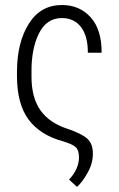

<svg xmlns="http://www.w3.org/2000/svg" viewBox="-20 -558 473 762"><path d="M293.5 64.9Q293 37.6 280.3 25.9Q267.6 14.2 231.9 3.4Q139.6 -21.5 93.8 -83Q47.9 -144.5 47.4 -253.9V-274.4Q47.9 -390.6 94.7 -464.4Q141.6 -538.1 225.6 -538.1Q295.9 -538.1 339.8 -489.3Q383.8 -440.4 383.3 -348.6H328.6Q329.1 -414.1 301.8 -450.2Q274.4 -486.3 225.6 -486.3Q165 -486.3 134.8 -425.8Q104.5 -365.2 105 -274.4V-253.9Q105 -170.4 140.6 -120.1Q176.3 -69.8 249 -46.4Q302.7 -28.3 325.7 -8.3Q348.6 11.7 348.6 51.8Q348.6 91.8 327.1 128.4Q306.6 165.5 285.6 183.6L253.9 154.8Q293.5 113.3 293.5 64.9Z"/></svg>

Font: RobotoCondensed-Light
Style: Light
Weight: 300
Designer: Google
Version: Version 1.200311; 2013